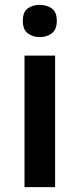

<svg xmlns="http://www.w3.org/2000/svg" viewBox="-20 -771 327 791"><path d="M207 -542V0H81V-542ZM144 -751Q172 -751 193 -736.5Q214 -722 214 -685Q214 -649 193 -633.5Q172 -618 144 -618Q115 -618 94.5 -633.5Q74 -649 74 -685Q74 -722 94.5 -736.5Q115 -751 144 -751Z"/></svg>

Font: Noto Sans Devanagari SemiBold
Style: Regular
Weight: 600
Version: Version 2.003